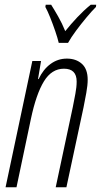

<svg xmlns="http://www.w3.org/2000/svg" viewBox="-20 -786 424 806"><path d="M3.4 0 115.7 -529.8H152.3L139.6 -454.1H142.1Q161.1 -494.6 191.9 -517.3Q222.7 -540 260.7 -540Q299.3 -540 323.7 -518.1Q348.1 -496.1 348.1 -451.2Q348.1 -428.7 342.3 -396.2Q336.4 -363.8 330.6 -335L258.8 0H213.9L285.6 -336.4Q291 -364.3 296.4 -392.3Q301.8 -420.4 301.8 -443.8Q301.8 -497.6 248.5 -497.6Q196.8 -497.6 164.3 -444.3Q131.8 -391.1 109.9 -287.6L49.3 0ZM226.6 -606Q222.2 -625 212.2 -654.5Q202.1 -684.1 190.7 -712.6Q179.2 -741.2 170.4 -756.8L171.9 -766.1H194.8Q207.5 -746.1 224.1 -717Q240.7 -688 253.9 -655.3Q277.3 -684.6 304.4 -713.4Q331.5 -742.2 360.8 -766.1H383.8L382.8 -756.8Q365.2 -739.3 342.8 -712.4Q320.3 -685.5 299.3 -657.2Q278.3 -628.9 265.6 -606Z"/></svg>

Font: Open Sans Condensed Light
Style: Italic
Weight: 300
Width: 3
Italic angle: -12°
Designer: Monotype Design Team
Foundry: Monotype Imaging Inc.
Version: Version 3.000; ttfautohint (v1.8.4)